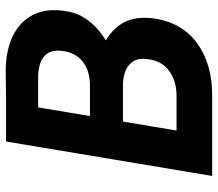

<svg xmlns="http://www.w3.org/2000/svg" viewBox="-64 -676 741 652"><g transform="rotate(-90 306.0 -350.5)"><path d="M89 0 109 -121H306Q358 -121 392.5 -147.5Q427 -174 431 -223Q436 -261 410.5 -282.5Q385 -304 334 -303H140L157 -409L274 -407Q371 -407 441.5 -384.5Q512 -362 546 -315Q580 -268 568 -191Q552 -99 482.5 -49.5Q413 0 307 0ZM34 0 151 -700H285L168 0ZM134 -296 154 -415H340Q393 -415 424 -441Q455 -467 459 -513Q463 -551 439.5 -571Q416 -591 367 -591H183L201 -699L384 -701Q456 -702 507 -678Q558 -654 581.5 -607.5Q605 -561 593 -493Q585 -441 542.5 -398.5Q500 -356 432 -331.5Q364 -307 277 -307Z"/></g></svg>

Font: Figtree Light
Style: Bold Italic
Weight: 700
Italic angle: -9.5°
Version: Version 2.000